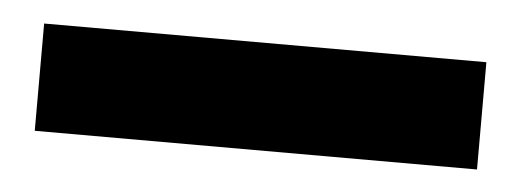

<svg xmlns="http://www.w3.org/2000/svg" viewBox="-25 -44 514 189"><g transform="rotate(5 231.5 51.0)"><path d="M13 104V-2H450V104Z"/></g></svg>

Font: Faustina Light ExtraBold
Style: Italic
Weight: 800
Italic angle: -8°
Version: Version 1.200